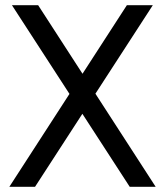

<svg xmlns="http://www.w3.org/2000/svg" viewBox="-20 -720 636 740"><path d="M480 0 26 -700H127L580 0ZM16 0 469 -700H569L115 0Z"/></svg>

Font: Inclusive Sans
Style: Regular
Weight: 400
Designer: Olivia King
Foundry: Olivia King
Version: Version 2.004